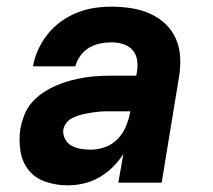

<svg xmlns="http://www.w3.org/2000/svg" viewBox="-20 -548 640 576"><path d="M183 8Q149 8 117.5 -2.5Q86 -13 66.5 -37Q47 -61 41.5 -94Q36 -127 41 -161Q45 -182 53 -203Q61 -224 76 -241Q91 -258 110 -270.5Q129 -283 150 -292Q171 -301 192 -306.5Q213 -312 234.5 -315.5Q256 -319 277 -320Q298 -321 319 -321H389L391 -334Q394 -352 391 -369.5Q388 -387 376.5 -399Q365 -411 348.5 -416Q332 -421 314 -421Q297 -421 280 -417.5Q263 -414 247.5 -405Q232 -396 221 -380.5Q210 -365 206 -349H79Q83 -374 94.5 -399Q106 -424 123 -445.5Q140 -467 163 -483.5Q186 -500 211 -510Q236 -520 262 -524Q288 -528 314 -528Q344 -528 373.5 -523.5Q403 -519 429 -507.5Q455 -496 475.5 -477Q496 -458 507.5 -432Q519 -406 520.5 -376.5Q522 -347 517 -317L465 0H335L350 -86Q336 -64 317.5 -46Q299 -28 277 -15.5Q255 -3 231 2.5Q207 8 183 8ZM252 -99Q274 -99 296 -107Q318 -115 334 -132Q350 -149 358.5 -170.5Q367 -192 371 -214H319Q309 -214 298.5 -214Q288 -214 277.5 -213Q267 -212 257 -210.5Q247 -209 236.5 -207Q226 -205 215.5 -201.5Q205 -198 195.5 -193Q186 -188 179 -179Q172 -170 170 -160Q168 -145 175 -131.5Q182 -118 194.5 -111Q207 -104 222 -101.5Q237 -99 252 -99Z"/></svg>

Font: Iosevka SS04 XBd Ex
Style: Italic
Weight: 800
Width: 7
Italic angle: -9°
Monospace: yes
Designer: Belleve Invis
Foundry: Belleve Invis
Version: Version 19.0.0; ttfautohint (v1.8.4)